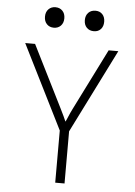

<svg xmlns="http://www.w3.org/2000/svg" viewBox="-61 -981 723 1027"><g transform="rotate(5 300.0 -467.5)"><path d="M410 -825Q386 -825 371.5 -840Q357 -855 357 -880Q357 -905 371.5 -920Q386 -935 410 -935Q433 -935 447 -920Q461 -905 461 -880Q461 -855 447 -840Q433 -825 410 -825ZM195 -825Q172 -825 157.5 -840Q143 -855 143 -880Q143 -905 157.5 -920Q172 -935 195 -935Q218 -935 232.5 -920Q247 -905 247 -880Q247 -855 232.5 -840Q218 -825 195 -825ZM275 0V-280L50 -730H103L268 -400Q279 -378 288 -359Q297 -340 301 -330Q306 -339 314 -358.5Q322 -378 333 -400L498 -730H550L325 -280V0Z"/></g></svg>

Font: Pitagon Sans Mono Thin
Style: Regular
Weight: 100
Monospace: yes
Designer: Travis Tran
Foundry: Pitagon
Version: Version 1.001; ttfautohint (v1.8.4.7-5d5b);gftools[0.9.26]